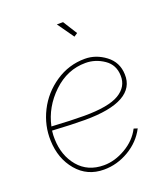

<svg xmlns="http://www.w3.org/2000/svg" viewBox="-136 -825 810 931"><g transform="rotate(-20 269.0 -360.0)"><path d="M344 -657 326 -645 266 -730H298ZM236 -248Q169 -248 68 -254Q65 -229 66 -211Q68 -125 116.5 -67.5Q165 -10 248 -10Q304 -10 360 -42.5Q416 -75 443 -128L462 -122Q431 -62 370 -26Q309 10 241 10Q155 10 101.5 -53.5Q48 -117 45 -210Q42 -289 78.5 -361.5Q115 -434 184 -480.5Q253 -527 336 -527Q393 -527 442 -490Q491 -453 493 -390Q496 -320 431.5 -284Q367 -248 236 -248ZM332 -507Q238 -507 165 -437.5Q92 -368 72 -274Q173 -268 239 -268Q365 -268 419.5 -300.5Q474 -333 472 -391Q471 -447 427 -477Q383 -507 332 -507Z"/></g></svg>

Font: Raleway-v4020 Thin
Style: Italic
Weight: 250
Italic angle: -12°
Designer: Matt McInerney, Pablo Impallari, Rodrigo Fuenzalida
Foundry: Matt McInerney, Pablo Impallari, Rodrigo Fuenzalida
Version: Version 4.020;PS 004.020;hotconv 1.0.88;makeotf.lib2.5.64775